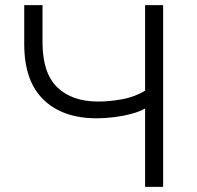

<svg xmlns="http://www.w3.org/2000/svg" viewBox="-20 -725 766 745"><path d="M543 0V-304Q522 -292 490.5 -283.5Q459 -275 424 -270.5Q389 -266 355 -266Q223 -266 148.5 -338.5Q74 -411 74 -554V-705H145V-560Q145 -442 202 -386.5Q259 -331 361 -331Q406 -331 454.5 -340Q503 -349 543 -373V-705H613V0Z"/></svg>

Font: Nunito Sans 7pt Light
Style: Regular
Weight: 300
Designer: Vernon Adams
Foundry: Vernon Adams
Version: Version 3.101;gftools[0.9.27]